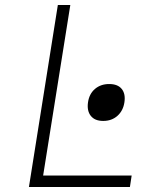

<svg xmlns="http://www.w3.org/2000/svg" viewBox="-20 -750 640 770"><path d="M96 0 212 -730H262L153 -46H508L501 0ZM394 -265Q360 -265 344 -285.5Q328 -306 333 -340Q338 -374 361 -393.5Q384 -413 418 -413Q452 -413 468 -393.5Q484 -374 479 -340Q474 -306 451 -285.5Q428 -265 394 -265Z"/></svg>

Font: NKDuy Mono Thin
Style: Italic
Weight: 100
Italic angle: -9°
Monospace: yes
Designer: NKDuy
Foundry: NKDuy
Version: Version 2.251; ttfautohint (v1.8.4.7-5d5b)